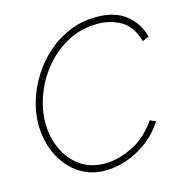

<svg xmlns="http://www.w3.org/2000/svg" viewBox="-106 -813 881 917"><g transform="rotate(-15 334.0 -354.0)"><path d="M306 6Q244 6 196.5 -19Q149 -44 116.5 -86Q84 -128 67.5 -180.5Q51 -233 51 -288Q51 -348 70 -408.5Q89 -469 124.5 -524Q160 -579 209 -621.5Q258 -664 319 -689Q380 -714 450 -714Q543 -714 597 -670Q651 -626 668 -559L636 -545Q614 -622 562.5 -651.5Q511 -681 447 -681Q368 -681 301.5 -646Q235 -611 186.5 -553.5Q138 -496 111.5 -426Q85 -356 85 -287Q85 -218 112 -158.5Q139 -99 189.5 -63Q240 -27 312 -27Q375 -27 446 -61Q517 -95 570 -171L598 -159Q563 -104 514 -67.5Q465 -31 411 -12.5Q357 6 306 6Z"/></g></svg>

Font: Raleway ExtraLight
Style: Italic
Weight: 200
Italic angle: -12°
Designer: Matt McInerney, Pablo Impallari, Rodrigo Fuenzalida
Foundry: Matt McInerney, Pablo Impallari, Rodrigo Fuenzalida
Version: Version 4.026